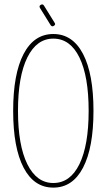

<svg xmlns="http://www.w3.org/2000/svg" viewBox="-20 -850 486 875"><path d="M223 5Q135 5 87.5 -86Q40 -177 40 -345Q40 -513 87.5 -604Q135 -695 223 -695Q311 -695 358.5 -604Q406 -513 406 -345Q406 -177 358.5 -86Q311 5 223 5ZM223 -16Q300 -16 342 -102Q384 -188 384 -345Q384 -502 342 -588Q300 -674 223 -674Q147 -674 104.5 -588Q62 -502 62 -345Q62 -188 104.5 -102Q147 -16 223 -16ZM225 -732Q217 -727 211 -735L162 -814Q158 -822 163 -826Q168 -830 172 -830Q177 -830 180 -825L229 -746Q235 -738 225 -732Z"/></svg>

Font: Zen Loop
Style: Regular
Weight: 400
Designer: Yoshimichi Ohira
Foundry: A-1 Corp ZenFonts
Version: Version 1.000; ttfautohint (v1.8.3)